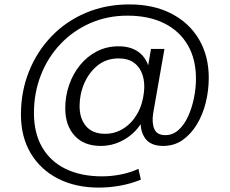

<svg xmlns="http://www.w3.org/2000/svg" viewBox="-20 -656 1042 871"><path d="M619 -122 623 -157 639 -133Q613 -69 557.5 -31.5Q502 6 437 6Q361 6 318.5 -40.5Q276 -87 276 -165Q276 -220 293.5 -270.5Q311 -321 343 -360.5Q375 -400 419.5 -423Q464 -446 518 -446Q581 -446 618.5 -412Q656 -378 662 -313L642 -301L665 -434H726L675 -143Q668 -99 680 -71Q692 -43 730 -43Q764 -43 790 -66.5Q816 -90 833.5 -128.5Q851 -167 860 -212Q869 -257 869 -299Q869 -388 831.5 -452Q794 -516 724.5 -550.5Q655 -585 558 -585Q467 -585 389.5 -551Q312 -517 254.5 -456.5Q197 -396 165.5 -315.5Q134 -235 134 -143Q134 -52 171.5 12.5Q209 77 278.5 110.5Q348 144 443 144Q485 144 528 135.5Q571 127 608 110L619 159Q575 177 526.5 186Q478 195 428 195Q323 195 243.5 154.5Q164 114 119.5 39.5Q75 -35 75 -136Q75 -241 111.5 -332Q148 -423 214 -491.5Q280 -560 370 -598Q460 -636 567 -636Q677 -636 758 -594Q839 -552 883 -477Q927 -402 927 -303Q927 -246 913.5 -191Q900 -136 873 -91.5Q846 -47 808 -20.5Q770 6 720 6Q662 6 637.5 -30Q613 -66 619 -122ZM518 -391Q463 -391 423.5 -359.5Q384 -328 362.5 -278.5Q341 -229 341 -175Q341 -118 370.5 -83.5Q400 -49 457 -49Q502 -49 540 -73Q578 -97 602.5 -139.5Q627 -182 633 -238Q638 -280 627 -315Q616 -350 589 -370.5Q562 -391 518 -391Z"/></svg>

Font: Parkinsans Light
Style: Regular
Weight: 300
Designer: Red Stone, Indian Type Foundry
Foundry: Indian Type Foundry
Version: Version 1.000